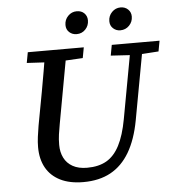

<svg xmlns="http://www.w3.org/2000/svg" viewBox="-58 -907 893 977"><g transform="rotate(-5 388.5 -418.5)"><path d="M221 -606 94 -613 104 -667H390L380 -613L252 -606ZM329 16Q259 16 211 -8Q163 -32 138.5 -76Q114 -120 114 -181Q114 -207 117.5 -233.5Q121 -260 126 -290L139 -360Q149 -412 158 -462.5Q167 -513 176 -564.5Q185 -616 193 -667H303L234 -288Q229 -260 225.5 -236.5Q222 -213 222 -183Q222 -146 236.5 -117Q251 -88 280.5 -71.5Q310 -55 354 -55Q413 -55 453 -78Q493 -101 519.5 -152Q546 -203 561 -285L631 -667H693L621 -274Q603 -177 565 -112.5Q527 -48 468.5 -16Q410 16 329 16ZM637 -606 523 -613 533 -667H777L767 -613L663 -606ZM360 -737Q338 -737 322.5 -751Q307 -765 307 -788Q307 -815 325.5 -834Q344 -853 370 -853Q394 -853 408.5 -838.5Q423 -824 423 -802Q423 -775 405 -756Q387 -737 360 -737ZM583 -737Q562 -737 546.5 -751Q531 -765 531 -788Q531 -815 549.5 -834Q568 -853 594 -853Q617 -853 632 -838.5Q647 -824 647 -802Q647 -775 628.5 -756Q610 -737 583 -737Z"/></g></svg>

Font: Source Serif 4 Medium
Style: Italic
Weight: 500
Italic angle: -12°
Designer: Frank Grießhammer
Foundry: Adobe Systems Incorporated
Version: Version 4.004;hotconv 1.0.116;makeotfexe 2.5.65601